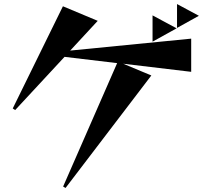

<svg xmlns="http://www.w3.org/2000/svg" viewBox="-20 -854 1040 949"><path d="M292 68 559 -542 299 -573 55 -310 43 -318 291 -823 463 -751 327 -604 925 -663V-499L589 -539L728 -481L304 75ZM734 -778 853 -714 734 -648ZM855 -834 963 -776 855 -716Z"/></svg>

Font: Tiejili SC
Style: Regular
Weight: 400
Designer: Buernia
Foundry: Ershou Xiaoxi Press
Version: Version 1.100